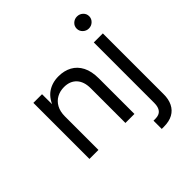

<svg xmlns="http://www.w3.org/2000/svg" viewBox="-245 -927 1310 1310"><g transform="rotate(-45 410.0 -272.0)"><path d="M161.6 -322.8V0H74.7V-541H158.2L158.7 -409.7H144.5Q169.9 -484.4 215.8 -516.4Q261.7 -548.3 323.7 -548.3Q378.4 -548.3 420.2 -525.6Q461.9 -502.9 485.4 -457.3Q508.8 -411.6 508.8 -342.3V0H421.9V-335Q421.9 -398.9 389.2 -434.3Q356.4 -469.7 298.8 -469.7Q260.3 -469.7 229 -452.9Q197.8 -436 179.7 -403.3Q161.6 -370.6 161.6 -322.8ZM657.7 -541H745.1V44.4Q745.6 93.8 727.8 129.9Q710 166 675.3 185.1Q640.6 204.1 588.9 204.1H568.4V124.5H586.4Q623.5 124.5 640.6 103.5Q657.7 82.5 657.7 42.5ZM701.7 -631.8Q677.2 -631.8 659.4 -648.9Q641.6 -666 641.6 -689.9Q641.6 -714.4 659.4 -731Q677.2 -747.6 701.7 -747.6Q726.6 -747.6 744.4 -731Q762.2 -714.4 762.2 -689.9Q762.2 -666 744.4 -648.9Q726.6 -631.8 701.7 -631.8Z"/></g></svg>

Font: Inter 17pt
Style: Regular
Weight: 400
Version: Version 4.001;git-66647c0bb